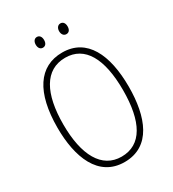

<svg xmlns="http://www.w3.org/2000/svg" viewBox="-209 -992 1009 1117"><g transform="rotate(-30 295.5 -433.0)"><path d="M188 -840C188 -819 198 -804 216 -804C234 -804 244 -818 244 -840C244 -861 234 -876 216 -876C198 -876 188 -860 188 -840ZM345 -840C345 -819 356 -804 374 -804C392 -804 402 -818 402 -840C402 -861 392 -876 374 -876C356 -876 345 -860 345 -840ZM535 -358C535 -574 463 -724 298 -724C141 -724 56 -594 56 -358C56 -161 120 10 296 10C472 10 535 -156 535 -358ZM95 -358C95 -564 161 -689 298 -689C429 -689 496 -570 496 -358C496 -147 431 -26 296 -26C164 -26 95 -151 95 -358Z"/></g></svg>

Font: Noto Sans Condensed ExtraLight
Style: Regular
Weight: 200
Width: 3
Designer: Monotype Design Team
Foundry: Monotype Imaging Inc.
Version: Version 2.013